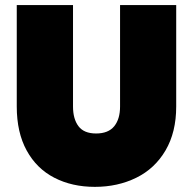

<svg xmlns="http://www.w3.org/2000/svg" viewBox="-20 -728 759 755"><path d="M45.9 -309.1V-708H267.1V-309.1Q267.1 -260.3 288.6 -231.7Q310.1 -203.1 357.9 -203.1Q405.8 -203.1 429 -231.4Q452.1 -259.8 452.1 -309.1V-708H672.9V-309.1Q672.9 -208 630.9 -136.5Q588.9 -64.9 515.9 -29.1Q442.9 6.8 353 6.8Q263.2 6.8 193.6 -29.1Q124 -64.9 85 -136Q45.9 -207 45.9 -309.1Z"/></svg>

Font: Poppins Black
Style: Regular
Weight: 900
Designer: Ninad Kale (Devanagari), Jonny Pinhorn (Latin)
Foundry: Indian Type Foundry
Version: 4.004